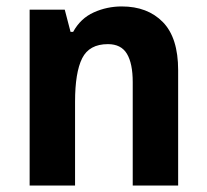

<svg xmlns="http://www.w3.org/2000/svg" viewBox="-20 -576 642 596"><path d="M358 -556Q438 -556 485.5 -507.5Q533 -459 533 -358V0H392V-321Q392 -379 374 -409Q356 -439 315 -439Q257 -439 235 -395Q213 -351 213 -260V0H72V-546H181L199 -477H207Q230 -519 271 -537.5Q312 -556 358 -556Z"/></svg>

Font: Noto Sans Sinhala SemiCondensed
Style: Bold
Weight: 700
Width: 4
Designer: Jelle Bosma - Monotype Design Team
Foundry: Monotype Imaging Inc.
Version: Version 2.006; ttfautohint (v1.8.4.7-5d5b)